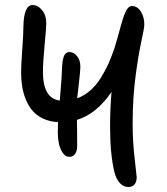

<svg xmlns="http://www.w3.org/2000/svg" viewBox="-20 -732 666 764"><path d="M255.9 -107.9Q240.2 -107.9 229.5 -123.8Q218.8 -139.6 214.4 -160.4Q210 -181.2 210 -204.1Q210 -210.9 210.4 -224.9Q210.9 -238.8 210.9 -246.1Q178.7 -247.6 152.8 -259.5Q127 -271.5 110.6 -290Q94.2 -308.6 83.5 -334.2Q72.8 -359.9 68.4 -386.7Q64 -413.6 64 -443.8Q64 -472.2 68.6 -535.4Q73.2 -598.6 73.2 -628.9Q75.2 -711.9 109.9 -711.9Q130.9 -711.9 147.5 -691.4Q164.1 -670.9 164.1 -640.1Q164.1 -621.6 157.5 -552.7Q150.9 -483.9 150.9 -445.8Q150.9 -340.3 217.8 -332Q218.8 -343.3 222.2 -385Q225.6 -426.8 226.1 -444.8Q226.6 -464.8 227.8 -477.5Q229 -490.2 232.2 -502Q235.4 -513.7 241.5 -519.3Q247.6 -524.9 256.8 -524.9Q273.4 -524.9 286.6 -508.8Q299.8 -492.7 299.8 -466.8Q299.8 -451.2 294.2 -403.1Q288.6 -355 287.1 -340.8Q315.4 -351.1 339.1 -371.8Q362.8 -392.6 380.9 -421.6Q398.9 -450.7 411.4 -478.5Q423.8 -506.3 436 -542Q441.9 -560.5 449.5 -588.1Q457 -615.7 462.2 -634.3Q467.3 -652.8 473.9 -671.1Q480.5 -689.5 488 -698.7Q495.6 -708 504.9 -708Q526.4 -708 540.3 -686.3Q554.2 -664.6 554.2 -634.8Q554.2 -620.1 542.7 -568.6Q531.2 -517.1 519.5 -429.4Q507.8 -341.8 507.8 -238.8Q507.8 -170.4 515.9 -100.8Q523.9 -31.2 523.9 -26.9Q523.9 -8.3 515.1 2Q506.3 12.2 491.2 12.2Q472.2 12.2 457.3 -3.2Q442.4 -18.6 435.1 -47.9Q418 -119.1 418 -229Q418 -300.3 423.8 -366.2Q364.3 -278.8 286.1 -254.9Q287.1 -214.8 287.1 -149.9Q287.1 -132.3 279.1 -120.1Q271 -107.9 255.9 -107.9Z"/></svg>

Font: Shantell Sans Normal
Style: Regular
Weight: 400
Designer: Stephen Nixon, Anya Danilova, Shantell Martin
Foundry: Arrow Type
Version: Version 1.006;[559af2be0]